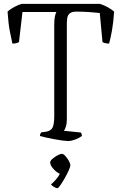

<svg xmlns="http://www.w3.org/2000/svg" viewBox="-20 -728 628 991"><path d="M331 0Q323 0 303.5 -2.5Q284 -5 260.5 -9.5Q237 -14 216.5 -18.5Q196 -23 186 -26Q186 -33 188.5 -37.5Q191 -42 193 -45L217 -48Q242 -52 251 -69Q260 -86 260 -129V-602Q260 -627 263.5 -643.5Q267 -660 271 -666H96L78 -511Q74 -508 65 -505.5Q56 -503 44 -503Q39 -525 31 -565.5Q23 -606 19 -668Q34 -682 55.5 -693Q77 -704 91 -708H496Q518 -701 537.5 -690Q557 -679 569 -668Q566 -616 558 -571Q550 -526 543 -503Q532 -503 522.5 -505.5Q513 -508 509 -511L495 -661Q479 -663 443 -665.5Q407 -668 374 -668Q350 -668 339.5 -658.5Q329 -649 327 -634Q325 -619 325 -602V-112Q325 -90 320 -74.5Q315 -59 310 -53L397 -44Q402 -39 403 -26Q386 -14 366 -7Q346 0 331 0ZM277 243Q268 243 258 236.5Q248 230 243 224Q254 215 267.5 200Q281 185 289 169Q272 162 255.5 143.5Q239 125 239 110Q239 102 250.5 92Q262 82 276.5 74Q291 66 300 66Q307 66 317.5 77.5Q328 89 335.5 102.5Q343 116 343 125Q343 133 334.5 152Q326 171 314 192Q302 213 291.5 228Q281 243 277 243Z"/></svg>

Font: Texturina 72pt ExtraLight
Style: Regular
Weight: 200
Designer: Guillermo Torres Carreño
Foundry: Omnibus-Type
Version: Version 1.002; ttfautohint (v1.8.3)